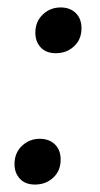

<svg xmlns="http://www.w3.org/2000/svg" viewBox="-20 -489 269 516"><path d="M130 -346Q104 -346 89.5 -361.5Q75 -377 75 -401Q75 -431 95 -450Q115 -469 143 -469Q168 -469 183.5 -454Q199 -439 199 -413Q199 -383 179 -364.5Q159 -346 130 -346ZM74 7Q48 7 33.5 -8.5Q19 -24 19 -48Q19 -78 39 -97Q59 -116 87 -116Q112 -116 127.5 -101Q143 -86 143 -60Q143 -30 123 -11.5Q103 7 74 7Z"/></svg>

Font: Bitter Thin Medium
Style: Italic
Weight: 500
Italic angle: -9°
Version: Version 3.021